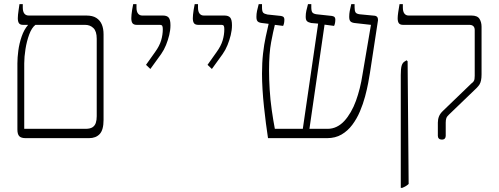

<svg xmlns="http://www.w3.org/2000/svg" viewBox="-20 -667 2410 927"><path d="M104 0Q82 0 73 -9.5Q64 -19 64 -42V-361Q64 -389 68.5 -423Q73 -457 84.5 -490.5Q96 -524 115 -546V-557H151V-547Q133 -533 121 -500.5Q109 -468 103 -430Q97 -392 97 -361V-45H393Q415 -45 426.5 -52.5Q438 -60 442.5 -73.5Q447 -87 447 -106V-480Q447 -516 431 -531.5Q415 -547 391 -547H91Q77 -547 71.5 -555Q66 -563 66 -579Q66 -586 67 -596.5Q68 -607 70 -619.5Q72 -632 74 -647H90V-631Q90 -611 97.5 -601.5Q105 -592 119 -592H397Q427 -592 445 -580.5Q463 -569 471.5 -549Q480 -529 480 -501V-88Q480 -40 461.5 -20Q443 0 410 0Z M706 -334 685 -354 729 -416Q750 -445 758 -472Q766 -499 766 -526Q766 -537 763.5 -542Q761 -547 751 -547H640Q626 -547 620 -554.5Q614 -562 614 -579Q614 -586 615 -596.5Q616 -607 618 -619.5Q620 -632 623 -647H639V-630Q639 -611 646.5 -601.5Q654 -592 667 -592H767Q786 -592 794.5 -582Q803 -572 803 -545Q803 -522 797 -497.5Q791 -473 781.5 -449.5Q772 -426 758 -406Z M1003 -334 982 -354 1026 -416Q1047 -445 1055 -472Q1063 -499 1063 -526Q1063 -537 1060.5 -542Q1058 -547 1048 -547H937Q923 -547 917 -554.5Q911 -562 911 -579Q911 -586 912 -596.5Q913 -607 915 -619.5Q917 -632 920 -647H936V-630Q936 -611 943.5 -601.5Q951 -592 964 -592H1064Q1083 -592 1091.5 -582Q1100 -572 1100 -545Q1100 -522 1094 -497.5Q1088 -473 1078.5 -449.5Q1069 -426 1055 -406Z M1274 0Q1269 -32 1264 -71Q1259 -110 1254.5 -152Q1250 -194 1247.5 -235Q1245 -276 1245 -311Q1245 -364 1250 -408.5Q1255 -453 1263 -489.5Q1271 -526 1277 -552L1244 -556Q1235 -557 1229 -560Q1223 -563 1220.5 -569Q1218 -575 1218 -585Q1218 -600 1221 -614.5Q1224 -629 1229 -647H1245V-632Q1245 -612 1250.5 -606Q1256 -600 1271 -597L1337 -590Q1347 -588 1350 -583.5Q1353 -579 1353 -573Q1353 -564 1351.5 -556Q1350 -548 1347 -542L1307 -547Q1299 -516 1289 -463Q1279 -410 1279 -327Q1279 -285 1282 -235Q1285 -185 1292 -136Q1299 -87 1307 -45H1442L1516 -553L1482 -556Q1468 -559 1462 -565Q1456 -571 1456 -586Q1456 -601 1459 -615Q1462 -629 1467 -647H1483V-632Q1483 -613 1488.5 -606.5Q1494 -600 1509 -598L1583 -590Q1593 -588 1596 -583.5Q1599 -579 1599 -573Q1599 -564 1597.5 -556Q1596 -548 1593 -542L1547 -548L1474 -45H1562Q1585 -45 1605.5 -55Q1626 -65 1642.5 -83Q1659 -101 1673.5 -126Q1688 -151 1698.5 -180Q1709 -209 1717 -241Q1725 -273 1730 -306L1771 -547L1691 -556Q1677 -558 1671.5 -564.5Q1666 -571 1666 -586Q1666 -600 1668.5 -613.5Q1671 -627 1676 -647H1692V-632Q1692 -615 1696.5 -607.5Q1701 -600 1717 -598L1790 -591Q1795 -590 1798.5 -587.5Q1802 -585 1803.5 -580.5Q1805 -576 1805 -569L1766 -314Q1763 -295 1757.5 -265.5Q1752 -236 1742.5 -200.5Q1733 -165 1718 -129.5Q1703 -94 1681 -64.5Q1659 -35 1629 -17.5Q1599 0 1559 0Z M2113 7Q2104 7 2099 2Q2094 -3 2094 -11V-75Q2094 -91 2099.5 -105Q2105 -119 2119 -132L2256 -264Q2263 -269 2266.5 -274Q2270 -279 2271 -285.5Q2272 -292 2272 -301V-522Q2272 -534 2265.5 -540.5Q2259 -547 2246 -547H1926Q1912 -547 1906 -554.5Q1900 -562 1900 -579Q1900 -589 1902.5 -607Q1905 -625 1909 -647H1925V-631Q1925 -611 1932.5 -601.5Q1940 -592 1953 -592H2256Q2285 -592 2295 -576Q2305 -560 2305 -538V-308Q2305 -291 2302.5 -279Q2300 -267 2295 -259Q2290 -251 2280 -241L2148 -114Q2138 -105 2135 -96.5Q2132 -88 2132 -75V-11Q2132 -3 2127.5 2Q2123 7 2113 7ZM1915 240V-305Q1915 -335 1919 -349Q1923 -363 1932 -369L1943 -376L1948 -371L1953 221Q1947 227 1939.5 231.5Q1932 236 1922 240Z"/></svg>

Font: Noto Serif Hebrew ExtraLight
Style: Regular
Weight: 250
Version: Version 2.003